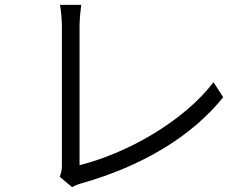

<svg xmlns="http://www.w3.org/2000/svg" viewBox="-20 -761 1040 794"><path d="M227 -30 278 13C292 5 307 0 317 -3C569 -74 774 -198 903 -359L863 -421C739 -259 506 -127 309 -78C309 -125 309 -562 309 -654C309 -681 313 -719 316 -741H228C232 -723 236 -678 236 -654C236 -562 236 -136 236 -77C236 -58 233 -45 227 -30Z"/></svg>

Font: ChiuKong Gothic MN Normal
Style: Regular
Weight: 350
Designer: Ryoko NISHIZUKA 西塚涼子 (kana, bopomofo & ideographs); Paul D. Hunt (Latin, Greek & Cyrillic); Sandoll Communications 산돌커뮤니
Foundry: Adobe
Version: Version 1.300